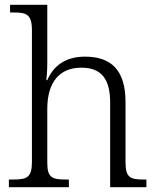

<svg xmlns="http://www.w3.org/2000/svg" viewBox="-20 -780 657 800"><path d="M17 0H267V-32H256C199 -32 177 -38 177 -102V-326C177 -438 228 -498 319 -498C405 -498 439 -448 439 -352V0H590V-32H580C523 -32 503 -39 503 -105V-355C503 -488 443 -544 334 -544C249 -544 201 -502 177 -446H173C174 -451 177 -486 177 -514V-760H22V-728H37C89 -728 113 -721 113 -655V-105C113 -39 91 -32 33 -32H17Z"/></svg>

Font: Noto Serif Ethiopic Light
Style: Regular
Weight: 300
Designer: Monotype Design Team
Foundry: Monotype Imaging Inc.
Version: Version 2.102